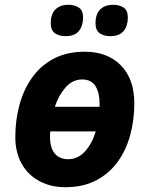

<svg xmlns="http://www.w3.org/2000/svg" viewBox="-20 -772 625 802"><path d="M253 10Q192 10 144.5 -15.5Q97 -41 70.5 -88Q44 -135 44 -200Q44 -272 62 -336.5Q80 -401 116 -450.5Q152 -500 206.5 -528Q261 -556 334 -556Q429 -556 485 -499Q541 -442 541 -340Q541 -271 524 -208Q507 -145 471.5 -96Q436 -47 381.5 -18.5Q327 10 253 10ZM209 -326H396V-340Q396 -384 379 -412Q362 -440 323 -440Q283 -440 254 -407Q225 -374 209 -326ZM265 -107Q305 -107 334.5 -139Q364 -171 380 -223H190Q189 -215 189 -209Q189 -203 189 -199Q189 -155 208.5 -131Q228 -107 265 -107ZM441 -621Q414 -621 396.5 -633Q379 -645 379 -675Q379 -713 398.5 -732.5Q418 -752 453 -752Q478 -752 496 -740.5Q514 -729 514 -699Q514 -664 496.5 -642.5Q479 -621 441 -621ZM254 -621Q227 -621 209.5 -633Q192 -645 192 -675Q192 -713 211.5 -732.5Q231 -752 266 -752Q291 -752 309 -740.5Q327 -729 327 -699Q327 -664 309.5 -642.5Q292 -621 254 -621Z"/></svg>

Font: Noto IKEA Latin
Style: Bold Italic
Weight: 700
Italic angle: -12°
Designer: Monotype Design Team
Foundry: Monotype Imaging Inc.
Version: Version 1.0